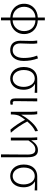

<svg xmlns="http://www.w3.org/2000/svg" viewBox="1456 -2183 926 3878"><g transform="rotate(90 1919.0 -244.0)"><path d="M390 -497C515 -494 608 -408 608 -268C608 -127 507 -40 390 -36ZM334 -36C217 -40 117 -128 117 -268C117 -407 217 -494 334 -497ZM390 -687H334V-544C191 -540 56 -442 56 -268C56 -93 191 6 334 11V199H390V11C533 6 668 -92 668 -268C668 -443 538 -541 390 -544Z M994 13C1115 13 1211 -80 1211 -260C1211 -358 1195 -451 1160 -547L1103 -531C1141 -433 1151 -347 1151 -260C1151 -107 1083 -37 996 -37C923 -37 857 -75 857 -189C857 -252 864 -345 864 -412C864 -458 863 -495 856 -533H799C807 -479 807 -438 807 -395C807 -327 803 -259 803 -191C803 -46 882 13 994 13Z M1566 13C1691 13 1793 -84 1793 -256C1793 -365 1750 -444 1678 -484V-488C1739 -488 1793 -485 1855 -481V-533H1569C1446 -533 1333 -449 1333 -261C1333 -85 1441 13 1566 13ZM1566 -37C1469 -37 1394 -124 1394 -261C1394 -409 1470 -483 1568 -483C1675 -483 1735 -376 1735 -259C1735 -124 1663 -37 1566 -37Z M2046 13C2069 13 2085 8 2097 2L2088 -44C2075 -39 2066 -37 2056 -37C2036 -37 2022 -50 2022 -78C2022 -225 2025 -379 2027 -533H1968V-85C1968 -19 1993 13 2046 13Z M2661 0C2576 -92 2487 -227 2434 -332C2503 -414 2572 -468 2632 -491L2626 -547C2516 -513 2387 -371 2300 -214H2296V-412C2296 -458 2293 -507 2286 -533H2228C2238 -490 2238 -438 2238 -395V0H2292V-26C2294 -90 2302 -149 2332 -193C2354 -227 2376 -259 2399 -288C2451 -188 2533 -65 2598 8Z M3098 199H3156V-341C3156 -478 3114 -547 3016 -547C2935 -547 2875 -508 2816 -413H2814L2807 -533H2753C2759 -479 2759 -438 2759 -395V0H2817V-356C2888 -463 2934 -495 3003 -495C3073 -495 3102 -444 3102 -333C3102 -165 3101 22 3098 199Z M3536 13C3661 13 3763 -84 3763 -256C3763 -365 3720 -444 3648 -484V-488C3709 -488 3763 -485 3825 -481V-533H3539C3416 -533 3303 -449 3303 -261C3303 -85 3411 13 3536 13ZM3536 -37C3439 -37 3364 -124 3364 -261C3364 -409 3440 -483 3538 -483C3645 -483 3705 -376 3705 -259C3705 -124 3633 -37 3536 -37Z"/></g></svg>

Font: Noto Sans CJK JP Light
Style: Regular
Weight: 300
Designer: Ryoko NISHIZUKA (kana & ideographs); Paul D. Hunt (Latin, Greek & Cyrillic); Wenlong ZHANG (bopomofo); Sandoll Communica
Foundry: Adobe Systems Incorporated
Version: Version 1.004;PS 1.004;hotconv 1.0.82;makeotf.lib2.5.63406